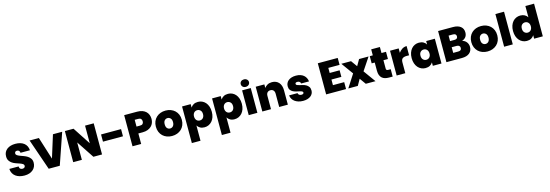

<svg xmlns="http://www.w3.org/2000/svg" viewBox="46 -2357 12022 4200"><g transform="rotate(-15 6057.0 -257.5)"><path d="M585 -214Q585 -167 567.5 -127Q550 -87 516 -57Q482 -27 433.5 -10Q385 7 322 7Q263 7 212 -7Q161 -21 122.5 -49.5Q84 -78 61 -120Q38 -162 35 -219H244Q247 -179 267.5 -163.5Q288 -148 315 -148Q341 -148 359 -161Q377 -174 377 -199Q377 -227 351.5 -243.5Q326 -260 288 -273.5Q250 -287 205.5 -302Q161 -317 123.5 -341.5Q86 -366 61 -404.5Q36 -443 37 -504Q37 -556 57.5 -595.5Q78 -635 113.5 -662Q149 -689 197 -702.5Q245 -716 301 -716Q362 -716 411.5 -701.5Q461 -687 496.5 -659Q532 -631 552.5 -590Q573 -549 576 -497H363Q361 -530 343 -545.5Q325 -561 298 -561Q276 -562 261 -549.5Q246 -537 246 -511Q246 -485 271 -468.5Q296 -452 334 -437.5Q372 -423 415.5 -407.5Q459 -392 497 -368Q535 -344 560 -307Q585 -270 585 -214Z M1153 -705H1362L1119 0H868L624 -705H834L994 -196Z M2076 -705V0H1880L1619 -394V0H1423V-705H1619L1880 -306V-705Z M2168 -428H2621V-265H2168Z M3040 -394Q3085 -394 3104 -414.5Q3123 -435 3123 -470Q3123 -505 3104 -526Q3085 -547 3040 -547H2962V-394ZM3323 -470Q3323 -424 3307 -382Q3291 -340 3258 -308Q3225 -276 3175.5 -257Q3126 -238 3059 -238H2962V0H2766V-705H3059Q3125 -705 3174.5 -687.5Q3224 -670 3257 -638.5Q3290 -607 3306.5 -564Q3323 -521 3323 -470Z M3958 -281Q3958 -214 3935.5 -160.5Q3913 -107 3873 -70Q3833 -33 3779.5 -13Q3726 7 3663 7Q3600 7 3546.5 -13Q3493 -33 3454 -70Q3415 -107 3392.5 -160.5Q3370 -214 3370 -281Q3370 -348 3392.5 -401Q3415 -454 3454.5 -491Q3494 -528 3547.5 -548Q3601 -568 3664 -568Q3727 -568 3780.5 -548Q3834 -528 3873.5 -491Q3913 -454 3935.5 -401Q3958 -348 3958 -281ZM3570 -281Q3570 -220 3597.5 -191.5Q3625 -163 3663 -163Q3682 -163 3699 -170Q3716 -177 3729.5 -191.5Q3743 -206 3751 -228.5Q3759 -251 3759 -281Q3759 -341 3730.5 -369.5Q3702 -398 3664 -398Q3626 -398 3598 -369.5Q3570 -341 3570 -281Z M4234 -483Q4256 -521 4297.5 -544.5Q4339 -568 4398 -568Q4448 -568 4491.5 -548.5Q4535 -529 4567.5 -492Q4600 -455 4618.5 -401.5Q4637 -348 4637 -281Q4637 -214 4618.5 -160.5Q4600 -107 4567.5 -70Q4535 -33 4491.5 -13Q4448 7 4398 7Q4338 7 4297.5 -17Q4257 -41 4234 -78V268H4038V-561H4234ZM4438 -281Q4438 -338 4408 -367.5Q4378 -397 4336 -397Q4315 -397 4296.5 -389.5Q4278 -382 4264 -367Q4250 -352 4242 -330.5Q4234 -309 4234 -281Q4234 -252 4242 -230.5Q4250 -209 4264 -194Q4278 -179 4296.5 -171.5Q4315 -164 4336 -164Q4357 -164 4375.5 -171.5Q4394 -179 4408 -194Q4422 -209 4430 -231Q4438 -253 4438 -281Z M4914 -483Q4936 -521 4977.5 -544.5Q5019 -568 5078 -568Q5128 -568 5171.5 -548.5Q5215 -529 5247.5 -492Q5280 -455 5298.5 -401.5Q5317 -348 5317 -281Q5317 -214 5298.5 -160.5Q5280 -107 5247.5 -70Q5215 -33 5171.5 -13Q5128 7 5078 7Q5018 7 4977.5 -17Q4937 -41 4914 -78V268H4718V-561H4914ZM5118 -281Q5118 -338 5088 -367.5Q5058 -397 5016 -397Q4995 -397 4976.5 -389.5Q4958 -382 4944 -367Q4930 -352 4922 -330.5Q4914 -309 4914 -281Q4914 -252 4922 -230.5Q4930 -209 4944 -194Q4958 -179 4976.5 -171.5Q4995 -164 5016 -164Q5037 -164 5055.5 -171.5Q5074 -179 5088 -194Q5102 -209 5110 -231Q5118 -253 5118 -281Z M5398 -561H5594V0H5398ZM5496 -614Q5455 -614 5429.5 -638.5Q5404 -663 5404 -699Q5404 -735 5429.5 -759Q5455 -783 5496 -783Q5538 -783 5564.5 -759Q5591 -735 5591 -699Q5591 -663 5564.5 -638.5Q5538 -614 5496 -614Z M6088 -301Q6088 -350 6063 -377Q6038 -404 5996 -404Q5952 -404 5927 -377Q5902 -350 5902 -301V0H5706V-561H5902V-481Q5927 -517 5970 -541.5Q6013 -566 6073 -566Q6122 -566 6161 -549.5Q6200 -533 6227.5 -502Q6255 -471 6269.5 -426.5Q6284 -382 6284 -327V0H6088Z M6864 -165Q6864 -128 6848 -96.5Q6832 -65 6802 -42Q6772 -19 6728.5 -6Q6685 7 6631 7Q6572 7 6524 -8Q6476 -23 6441.5 -49Q6407 -75 6386.5 -111Q6366 -147 6363 -189H6553Q6557 -161 6578 -146.5Q6599 -132 6630 -132Q6655 -132 6668.5 -142.5Q6682 -153 6682 -168Q6682 -188 6660 -198.5Q6638 -209 6605 -216Q6572 -223 6533 -232Q6494 -241 6461 -258.5Q6428 -276 6406 -306.5Q6384 -337 6384 -389Q6384 -426 6399 -458.5Q6414 -491 6443.5 -515.5Q6473 -540 6516.5 -554Q6560 -568 6617 -568Q6674 -568 6718 -553Q6762 -538 6792.5 -511.5Q6823 -485 6840.5 -449.5Q6858 -414 6863 -372H6686Q6681 -398 6663 -413Q6645 -428 6613 -428Q6564 -428 6564 -394Q6564 -374 6586 -364Q6608 -354 6641.5 -346.5Q6675 -339 6713.5 -329.5Q6752 -320 6785.5 -301Q6819 -282 6841.5 -250Q6864 -218 6864 -165Z M7602 -548H7347V-433H7572V-284H7347V-157H7602V0H7151V-705H7602Z M7948 -141 7868 0H7653L7840 -291L7645 -561H7865L7966 -420L8047 -561H8262L8071 -275L8269 0H8049Z M8358 -398H8289V-561H8358V-697H8555V-561H8657V-398H8555V-210Q8555 -187 8565.5 -177Q8576 -167 8601 -167H8658V0H8573Q8526 0 8487 -10.5Q8448 -21 8419 -46Q8390 -71 8374 -112Q8358 -153 8358 -213Z M8944 0H8748V-561H8944V-462Q8976 -508 9022 -537Q9068 -566 9125 -566V-357H9070Q9009 -357 8976.5 -333Q8944 -309 8944 -245Z M9163 -281Q9163 -348 9181.5 -401.5Q9200 -455 9232.5 -492Q9265 -529 9308.5 -548.5Q9352 -568 9402 -568Q9462 -568 9503.5 -544.5Q9545 -521 9567 -483V-561H9763V0H9567V-78Q9545 -40 9503.5 -16.5Q9462 7 9402 7Q9352 7 9308.5 -13Q9265 -33 9232.5 -70Q9200 -107 9181.5 -160.5Q9163 -214 9163 -281ZM9567 -281Q9567 -309 9559 -330.5Q9551 -352 9537 -367Q9523 -382 9504.5 -389.5Q9486 -397 9465 -397Q9423 -397 9393 -367.5Q9363 -338 9363 -281Q9363 -224 9393 -194Q9423 -164 9465 -164Q9486 -164 9504.5 -171.5Q9523 -179 9537 -194Q9551 -209 9559 -230.5Q9567 -252 9567 -281Z M10259 -220Q10259 -252 10239.5 -269Q10220 -286 10184 -286H10071V-158H10185Q10259 -158 10259 -220ZM10244 -486Q10244 -549 10170 -549H10071V-425H10170Q10244 -425 10244 -486ZM10460 -192Q10460 -102 10399 -51Q10338 0 10224 0H9875V-705H10213Q10321 -705 10382.5 -657.5Q10444 -610 10444 -522Q10444 -458 10410.5 -417Q10377 -376 10325 -362Q10356 -355 10381.5 -338.5Q10407 -322 10424 -299.5Q10441 -277 10450.5 -249.5Q10460 -222 10460 -192Z M11102 -281Q11102 -214 11079.5 -160.5Q11057 -107 11017 -70Q10977 -33 10923.5 -13Q10870 7 10807 7Q10744 7 10690.5 -13Q10637 -33 10598 -70Q10559 -107 10536.5 -160.5Q10514 -214 10514 -281Q10514 -348 10536.5 -401Q10559 -454 10598.5 -491Q10638 -528 10691.5 -548Q10745 -568 10808 -568Q10871 -568 10924.5 -548Q10978 -528 11017.5 -491Q11057 -454 11079.5 -401Q11102 -348 11102 -281ZM10714 -281Q10714 -220 10741.5 -191.5Q10769 -163 10807 -163Q10826 -163 10843 -170Q10860 -177 10873.5 -191.5Q10887 -206 10895 -228.5Q10903 -251 10903 -281Q10903 -341 10874.5 -369.5Q10846 -398 10808 -398Q10770 -398 10742 -369.5Q10714 -341 10714 -281Z M11182 -740H11378V0H11182Z M11458 -281Q11458 -348 11476.5 -401.5Q11495 -455 11527.5 -492Q11560 -529 11604 -548.5Q11648 -568 11698 -568Q11754 -568 11796 -545Q11838 -522 11861 -484V-740H12058V0H11861V-78Q11839 -40 11798 -16.5Q11757 7 11697 7Q11647 7 11603.5 -13Q11560 -33 11527.5 -70Q11495 -107 11476.5 -160.5Q11458 -214 11458 -281ZM11862 -281Q11862 -309 11854 -330.5Q11846 -352 11832 -367Q11818 -382 11799.5 -389.5Q11781 -397 11760 -397Q11718 -397 11688 -367.5Q11658 -338 11658 -281Q11658 -224 11688 -194Q11718 -164 11760 -164Q11781 -164 11799.5 -171.5Q11818 -179 11832 -194Q11846 -209 11854 -230.5Q11862 -252 11862 -281Z"/></g></svg>

Font: SVN-Poppins ExtraBold
Style: Regular
Weight: 800
Designer: Ninad Kale (Devanagari), Jonny Pinhorn (Latin)
Foundry: Indian Type Foundry
Version: Version 3.002 2017; ttfautohint (v1.8.3)